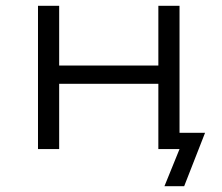

<svg xmlns="http://www.w3.org/2000/svg" viewBox="-20 -514 765 662"><path d="M547 128 599 0H529V-56H687L615 128ZM111 0V-494H184V-288H526V-494H599V0H526V-225H184V0Z"/></svg>

Font: Nunito Sans 7pt SemiExpanded Light
Style: Regular
Weight: 300
Width: 6
Designer: Vernon Adams
Foundry: Vernon Adams
Version: Version 3.101;gftools[0.9.27]